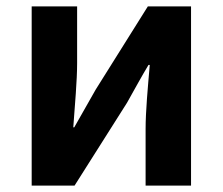

<svg xmlns="http://www.w3.org/2000/svg" viewBox="-20 -580 696 600"><path d="M79 0H213L377 -259C395 -291 424 -344 444 -377H448C442 -307 435 -233 435 -176V0H577V-560H442L279 -300C261 -268 231 -216 212 -182H209C214 -252 221 -327 221 -383V-560H79Z"/></svg>

Font: Noto Sans JP
Style: Bold
Weight: 700
Designer: Ryoko NISHIZUKA 西塚涼子 (kana, bopomofo & ideographs); Paul D. Hunt (Latin, Greek & Cyrillic); Sandoll Communications 산돌커뮤니
Foundry: Adobe
Version: Version 2.004;hotconv 1.0.118;makeotfexe 2.5.65603